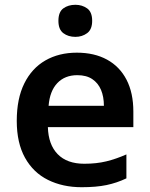

<svg xmlns="http://www.w3.org/2000/svg" viewBox="-20 -772 625 802"><path d="M301 -552Q374 -552 427 -523Q480 -494 508.5 -439Q537 -384 537 -306V-241H180Q182 -168 221 -128Q260 -88 332 -88Q383 -88 424 -98Q465 -108 508 -127V-27Q468 -8 425 1Q382 10 321 10Q242 10 180.5 -20.5Q119 -51 84.5 -113Q50 -175 50 -267Q50 -360 81.5 -423.5Q113 -487 169.5 -519.5Q226 -552 301 -552ZM303 -458Q251 -458 219.5 -425Q188 -392 183 -330H414Q414 -368 402 -396.5Q390 -425 365.5 -441.5Q341 -458 303 -458ZM295 -752Q323 -752 344 -737Q365 -722 365 -685Q365 -649 344 -633.5Q323 -618 295 -618Q265 -618 244.5 -633.5Q224 -649 224 -685Q224 -722 244.5 -737Q265 -752 295 -752Z"/></svg>

Font: Noto Sans Khmer SemiBold
Style: Regular
Weight: 600
Version: Version 2.003